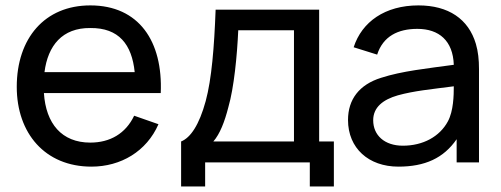

<svg xmlns="http://www.w3.org/2000/svg" viewBox="-20 -598 1846 707"><path d="M141.7 -255.2H571.9C580.2 -445.8 491.7 -578.1 312.5 -578.1C144.8 -578.1 41.7 -457.3 41.7 -278.1C41.7 -107.3 145.8 15.6 316.7 15.6C425 15.6 519.8 -40.6 563.5 -140.6L474 -171.9C442.7 -106.3 385.4 -72.9 312.5 -72.9C207.3 -72.9 149 -142.7 141.7 -255.2ZM312.5 -494.8C417.7 -495.8 465.6 -434.4 476 -332.3H143.8C156.2 -430.2 209.4 -495.8 312.5 -494.8Z M1155.2 -562.5H774C768.8 -424 759.4 -307.3 737.5 -226C713.5 -137.5 681.2 -90.6 646.9 -77.1V88.5H735.4V0H1120.8V88.5H1209.4V-77.1H1155.2ZM1062.5 -77.1H765.6C789.6 -104.2 807.3 -150 820.8 -203.1C841.7 -275 853.1 -392.7 857.3 -486.5H1062.5Z M1743.8 0V-343.8C1743.8 -378.1 1740.6 -408.3 1732.3 -436.5C1705.2 -528.1 1631.2 -578.1 1520.8 -578.1C1397.9 -578.1 1312.5 -517.7 1282.3 -424L1368.8 -396.9C1390.6 -464.6 1445.8 -491.7 1516.7 -491.7C1596.9 -491.7 1647.9 -447.9 1651 -359.4C1552.1 -345.8 1460.4 -336.5 1383.3 -311.5C1303.1 -286.5 1261.5 -232.3 1261.5 -156.2C1261.5 -52.1 1337.5 15.6 1446.9 15.6C1544.8 15.6 1613.5 -15.6 1661.5 -85.4V0ZM1629.2 -151C1599 -94.8 1537.5 -61.5 1463.5 -61.5C1395.8 -61.5 1354.2 -100 1354.2 -155.2C1354.2 -203.1 1390.6 -231.3 1444.8 -246.9C1505.2 -263.5 1563.5 -268.8 1651 -280.2C1651 -246.9 1650 -189.6 1629.2 -151Z"/></svg>

Font: Manrope3 Medium
Style: Regular
Weight: 500
Width: 4
Designer: Mikhail Sharanda
Foundry: Mikhail Sharanda
Version: Version 3.000;PS 003.000;hotconv 1.0.88;makeotf.lib2.5.64775